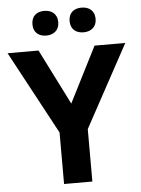

<svg xmlns="http://www.w3.org/2000/svg" viewBox="-61 -1033 745 1014"><g transform="rotate(-5 312.0 -526.0)"><path d="M144 -920C144 -876 174 -855 212 -855C249 -855 281 -876 281 -920C281 -966 249 -986 212 -986C174 -986 144 -966 144 -920ZM341 -920C341 -876 371 -855 410 -855C447 -855 479 -876 479 -920C479 -966 447 -986 410 -986C371 -986 341 -966 341 -920ZM312 -486 164 -780H0L237 -339V-66H387V-344L624 -780H461Z"/></g></svg>

Font: Noto Sans Malayalam UI
Style: Bold
Weight: 700
Designer: Jelle Bosma - Monotype Design Team
Foundry: Monotype Imaging Inc.
Version: Version 2.104